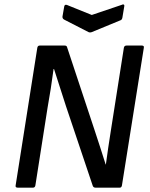

<svg xmlns="http://www.w3.org/2000/svg" viewBox="-20 -865 691 885"><path d="M62 0Q50 0 52 -10L152 -645Q154 -655 163 -655H278Q284 -655 286.5 -652.5Q289 -650 290 -645L415 -268Q429 -227 441.5 -187Q454 -147 467 -107H468Q473 -146 479 -185Q485 -224 491 -263L551 -645Q553 -655 563 -655H634Q645 -655 643 -645L542 -10Q540 0 532 0H420Q410 0 407 -10L284 -376Q270 -420 256 -463Q242 -506 229 -547H227Q221 -501 214 -456.5Q207 -412 199 -367L143 -10Q141 0 132 0ZM542 -843Q547 -846 550.5 -844Q554 -842 553 -837L544 -783Q542 -773 534 -771L403 -717Q395 -714 388 -717L275 -775Q267 -780 268 -789L276 -835Q278 -846 289 -842L403 -796Z"/></svg>

Font: Sofia Sans Medium
Style: Italic
Weight: 500
Italic angle: -9°
Version: Version 4.101